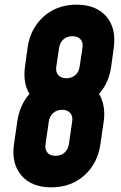

<svg xmlns="http://www.w3.org/2000/svg" viewBox="-20 -786 520 822"><path d="M199 16Q115 16 71.5 -35Q28 -86 40 -169L54 -266Q64 -335.5 106 -384Q77.5 -431 87 -501L98 -581Q105.5 -635.5 133.8 -677.2Q162 -719 206.5 -742.5Q251 -766 308 -766Q391 -766 434.8 -716Q478.5 -666 467 -581L456 -501Q446.5 -431.5 404 -384Q418 -361 423.5 -331Q429 -301 424 -266L410 -169Q398 -86 341 -35Q284 16 199 16ZM264 -451Q286 -451 301.8 -463.8Q317.5 -476.5 321 -501L333 -581Q337 -605 324.5 -618Q312 -631 290 -631Q268.5 -631 252.8 -618.5Q237 -606 233 -581L221 -501Q217.5 -477 230 -464Q242.5 -451 264 -451ZM218 -119Q241.5 -119 256.5 -132.8Q271.5 -146.5 275 -169L289 -266Q292.5 -288.5 280.8 -302.2Q269 -316 246 -316Q223 -316 207.8 -302.2Q192.5 -288.5 189 -266L175 -169Q171.5 -146.5 182.8 -132.8Q194 -119 218 -119Z"/></svg>

Font: Mohave
Style: Bold Italic
Weight: 700
Italic angle: -8°
Designer: Gumpita Rahayu
Foundry: Tokotype
Version: Version 2.003; ttfautohint (v1.8.3)